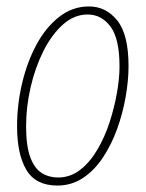

<svg xmlns="http://www.w3.org/2000/svg" viewBox="-20 -566 452 596"><path d="M158 10Q91 10 62 -38.5Q33 -87 33 -174Q33 -241 48.5 -307Q64 -373 93 -427Q122 -481 163.5 -513.5Q205 -546 256 -546Q309 -546 344 -502.5Q379 -459 379 -361Q379 -316 370 -265Q361 -214 343.5 -165.5Q326 -117 299.5 -77Q273 -37 237.5 -13.5Q202 10 158 10ZM160 -15Q198 -15 228.5 -38.5Q259 -62 282 -101Q305 -140 320 -186Q335 -232 343 -277.5Q351 -323 351 -360Q351 -446 323 -483.5Q295 -521 252 -521Q210 -521 175 -489.5Q140 -458 114.5 -407Q89 -356 75 -295Q61 -234 61 -174Q61 -113 74 -78Q87 -43 109.5 -29Q132 -15 160 -15Z"/></svg>

Font: Noto Serif ExtraCondensed Thin
Style: Italic
Weight: 100
Width: 2
Italic angle: -12°
Designer: Monotype Design Team
Foundry: Monotype Imaging Inc.
Version: Version 2.013